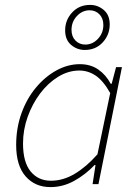

<svg xmlns="http://www.w3.org/2000/svg" viewBox="-20 -752 564 784"><path d="M186 12Q123 12 84.5 -32Q46 -76 46 -160Q46 -229 67.5 -289Q89 -349 126.5 -394Q164 -439 210.5 -464.5Q257 -490 306 -490Q350 -490 381.5 -468Q413 -446 432 -410H436L454 -478H478L382 0H358L370 -78H366Q329 -39 283 -13.5Q237 12 186 12ZM188 -14Q238 -14 285.5 -42.5Q333 -71 378 -122L430 -372Q402 -422 371 -443Q340 -464 304 -464Q259 -464 217.5 -438.5Q176 -413 144 -370.5Q112 -328 93 -275Q74 -222 74 -166Q74 -90 105 -52Q136 -14 188 -14ZM326 -548Q295 -548 270.5 -568.5Q246 -589 246 -628Q246 -670 274.5 -701Q303 -732 348 -732Q379 -732 403.5 -711.5Q428 -691 428 -652Q428 -610 399.5 -579Q371 -548 326 -548ZM328 -570Q358 -570 380 -593.5Q402 -617 402 -650Q402 -677 386 -693.5Q370 -710 346 -710Q316 -710 294 -686.5Q272 -663 272 -630Q272 -603 288 -586.5Q304 -570 328 -570Z"/></svg>

Font: Source Sans 3
Style: Italic
Weight: 200
Italic angle: -11°
Designer: Paul D. Hunt
Foundry: Adobe
Version: Version 3.046;hotconv 1.0.118;makeotfexe 2.5.65603